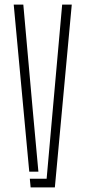

<svg xmlns="http://www.w3.org/2000/svg" viewBox="-20 -820 374 840"><path d="M40 -800H82L124 -330L148 -69H108ZM110.5 -38H184L210 -330L252 -800H294L220 0H114Z"/></svg>

Font: Big Shoulders Stencil Text Thin
Style: Regular
Weight: 100
Designer: Patric King
Foundry: XO Type Co
Version: Version 2.001